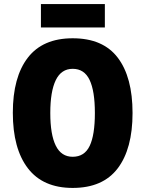

<svg xmlns="http://www.w3.org/2000/svg" viewBox="-20 -913 714 943"><path d="M631 -358Q631 -182 558 -86Q485 10 337 10Q191 10 117 -86.5Q43 -183 43 -359Q43 -534 116.5 -629.5Q190 -725 337 -725Q486 -725 558.5 -629.5Q631 -534 631 -358ZM227 -358Q227 -252 254 -197.5Q281 -143 337 -143Q395 -143 420.5 -196.5Q446 -250 446 -358Q446 -466 420 -520.5Q394 -575 337 -575Q281 -575 254 -519.5Q227 -464 227 -358ZM495 -893V-778H181V-893Z"/></svg>

Font: Noto Sans Gurmukhi UI Condensed Black
Style: Regular
Weight: 900
Width: 3
Designer: Jelle Bosma - Monotype Design Team
Foundry: Monotype Imaging Inc.
Version: Version 2.004; ttfautohint (v1.8.4.7-5d5b)